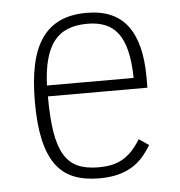

<svg xmlns="http://www.w3.org/2000/svg" viewBox="-44 -569 587 627"><g transform="rotate(-5 249.0 -256.0)"><path d="M112.8 -266.1Q112.8 -197.3 120.4 -150.1Q127.9 -103 144.8 -74.5Q161.6 -45.9 189.2 -33.4Q216.8 -21 256.8 -21Q280.3 -21 299.6 -24.9Q318.8 -28.8 335.7 -38.1Q352.5 -47.4 367.2 -62.7Q381.8 -78.1 396 -101.1L428.2 -79.1Q415 -57.1 399.7 -39.8Q384.3 -22.5 364 -10.3Q343.8 2 317.6 8.5Q291.5 15.1 256.8 15.1Q209 15.1 173.6 1Q138.2 -13.2 115 -44.9Q91.8 -76.7 80.3 -127.7Q68.8 -178.7 68.8 -252Q68.8 -320.8 79.8 -372.6Q90.8 -424.3 114.3 -458.5Q137.7 -492.7 174.3 -509.8Q210.9 -526.9 262.2 -526.9Q353 -526.9 396 -469.7Q439 -412.6 439 -300.8V-266.1ZM397 -301.8Q396 -354.5 387.2 -390.6Q378.4 -426.8 361.6 -449Q344.7 -471.2 319.8 -481.2Q294.9 -491.2 262.2 -491.2Q224.1 -491.2 196.8 -480Q169.4 -468.8 151.6 -445.6Q133.8 -422.4 124.3 -386.7Q114.7 -351.1 112.8 -301.8Z"/></g></svg>

Font: Clear Sans Thin
Style: Regular
Weight: 250
Foundry: Intel Corporation
Version: Version 1.00